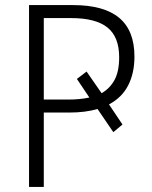

<svg xmlns="http://www.w3.org/2000/svg" viewBox="-20 -734 597 754"><path d="M508 -512Q508 -447 483.5 -399Q459 -351 408 -324L461 -245L425 -215L363 -306Q339 -299 311.5 -295.5Q284 -292 251 -292H152V0H94V-714H267Q388 -714 448 -664Q508 -614 508 -512ZM247 -343Q271 -343 291.5 -345Q312 -347 331 -351L282 -424L320 -453L379 -368Q412 -387 430 -420.5Q448 -454 448 -509Q448 -589 402 -626Q356 -663 259 -663H152V-343Z"/></svg>

Font: Noto Sans Display Light
Style: Regular
Weight: 300
Designer: Monotype Design Team
Foundry: Monotype Imaging Inc.
Version: Version 2.003